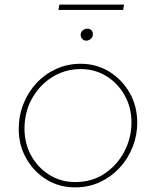

<svg xmlns="http://www.w3.org/2000/svg" viewBox="-20 -798 676 831"><path d="M305 13Q236 13 181 -21Q126 -55 93.5 -112.5Q61 -170 61 -239Q61 -297 81.5 -348.5Q102 -400 138.5 -439Q175 -478 224 -500Q273 -522 329 -522Q398 -522 453.5 -487.5Q509 -453 541.5 -395.5Q574 -338 574 -267Q574 -212 554 -161.5Q534 -111 498 -72Q462 -33 413 -10Q364 13 305 13ZM305 -10Q378 -10 432.5 -46.5Q487 -83 518 -142Q549 -201 549 -268Q549 -333 519.5 -385.5Q490 -438 440.5 -468.5Q391 -499 329 -499Q262 -499 206.5 -464.5Q151 -430 118.5 -371.5Q86 -313 86 -241Q86 -177 115 -124.5Q144 -72 194 -41Q244 -10 305 -10ZM354 -622Q343 -622 336 -629.5Q329 -637 329 -648Q329 -654 332.5 -660Q336 -666 343 -670Q350 -674 358 -674Q368 -674 375 -667.5Q382 -661 382 -651Q382 -641 377 -634.5Q372 -628 365.5 -625Q359 -622 354 -622ZM233 -755 237 -778H517L513 -755Z"/></svg>

Font: MuseoModerno Thin
Style: Italic
Weight: 100
Italic angle: -9°
Designer: Pablo Cosgaya, Héctor Gatti, Marcela Romero, and the Authors of The MuseoModerno Project.
Foundry: Omnibus-Type Team
Version: Version 1.003